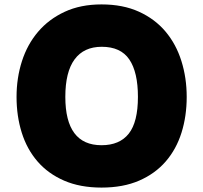

<svg xmlns="http://www.w3.org/2000/svg" viewBox="-20 -840 921 870"><path d="M826 -401Q826 -314 802.5 -239Q779 -164 731 -108.5Q683 -53 610.5 -21.5Q538 10 440 10Q343 10 270.5 -21.5Q198 -53 150 -108.5Q102 -164 78.5 -239Q55 -314 55 -401Q55 -487 79.5 -563Q104 -639 152.5 -696Q201 -753 273 -786.5Q345 -820 440 -820Q537 -820 609.5 -787Q682 -754 730 -697Q778 -640 802 -563.5Q826 -487 826 -401ZM605 -401Q605 -513 566 -570.5Q527 -628 441 -628Q360 -628 318 -571Q276 -514 276 -401Q276 -182 440 -182Q522 -182 563.5 -234.5Q605 -287 605 -401Z"/></svg>

Font: TypoPRO Sinkin Sans
Style: 900 X Black
Weight: 950
Designer: Keith Bates
Foundry: K-Type
Version: Sinkin Sans (version 1.0)  by Keith Bates   •   © 2014   www